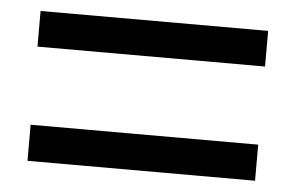

<svg xmlns="http://www.w3.org/2000/svg" viewBox="-36 -598 674 440"><g transform="rotate(5 301.5 -378.5)"><path d="M41 -206.1V-289.1H564.5V-206.1ZM41 -468.8V-550.8H564.5V-468.8Z"/></g></svg>

Font: GenEi LateMin P v2
Style: Medium
Weight: 500
Designer: o_tamon (Modified)
Foundry: o_tamon / Adobe Systems Incorporated / FONT 910 / Philipp H. Poll
Version: Version 2.1;Original Version 1.004